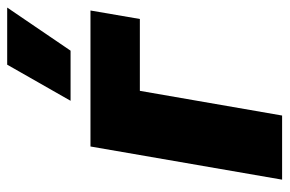

<svg xmlns="http://www.w3.org/2000/svg" viewBox="-152 -634 786 521"><g transform="rotate(-90 240.5 -373.0)"><path d="M14 0H188L255 -386H450L473 -520H104ZM364 -574 481 -746H326L228 -574Z"/></g></svg>

Font: Fixel Display 20240404 ExBold
Style: Italic
Weight: 800
Italic angle: -10°
Designer: AlfaBravo + MacPaw
Foundry: Kyrylo Tkachov, Marchela Mozhyna, Serhii Makarenko, Maria Weinstein, Zakhar Kryvoshyya
Version: Version 1.211;Glyphs 3.2 (3225)